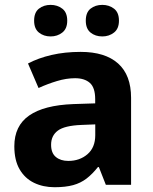

<svg xmlns="http://www.w3.org/2000/svg" viewBox="-20 -773 639 803"><path d="M317.3 -556Q419.6 -556 473.9 -507.5Q528.2 -459 528.2 -363.8V0H422.7L393.5 -74.2H389.5Q366.5 -45.2 342 -26.3Q317.5 -7.4 285.7 1.3Q253.9 10 208.3 10Q160.3 10 122.1 -8.5Q83.9 -27.1 61.9 -65Q39.9 -102.9 39.9 -161.2Q39.9 -246.7 102 -289.9Q164.1 -333.1 286.5 -337.7L378.1 -340.7V-358.1Q378.1 -406.7 355.8 -426.3Q333.6 -445.9 294 -445.9Q257.5 -445.9 218.3 -434Q179 -422.2 141.2 -404.9L97.1 -507.5Q140 -530.2 195.6 -543.1Q251.3 -556 317.3 -556ZM320.7 -250.5Q250 -247.7 221.9 -226.7Q193.7 -205.7 193.7 -167.5Q193.7 -132.9 213.6 -116.5Q233.5 -100 265.5 -100Q313.4 -100 345.9 -128.1Q378.4 -156.1 378.4 -207.9V-252.8ZM122.7 -686.5Q122.7 -721 142.8 -736.8Q162.9 -752.6 191.7 -752.6Q219.8 -752.6 240.5 -736.8Q261.2 -721 261.2 -686.5Q261.2 -652.9 240.5 -636.8Q219.8 -620.6 191.7 -620.6Q162.9 -620.6 142.8 -636.8Q122.7 -652.9 122.7 -686.5ZM338.8 -686.5Q338.8 -721 358.7 -736.8Q378.6 -752.6 407.9 -752.6Q436.1 -752.6 456.8 -736.8Q477.5 -721 477.5 -686.5Q477.5 -652.9 456.8 -636.8Q436.1 -620.6 407.9 -620.6Q378.6 -620.6 358.7 -636.8Q338.8 -652.9 338.8 -686.5Z"/></svg>

Font: Noto Sans Khmer UI
Style: Regular
Weight: 400
Designer: Danh Hong and the Monotype Design Team
Foundry: Monotype Imaging Inc.
Version: Version 2.002